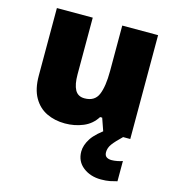

<svg xmlns="http://www.w3.org/2000/svg" viewBox="-116 -651 901 988"><g transform="rotate(15 335.0 -156.5)"><path d="M604 -553.2V0H460L436 -68.8H424.8Q398.9 -27.3 354 -8.8Q309.1 9.8 257.8 9.8Q203.6 9.8 159.9 -11.2Q116.2 -32.2 90.6 -77.1Q64.9 -122.1 64.9 -192.9V-553.2H255.9V-251Q255.9 -197.3 271.2 -169.2Q286.6 -141.1 321.8 -141.1Q376 -141.1 394.5 -184.8Q413.1 -228.5 413.1 -311V-553.2ZM501 97.2Q501 115.2 511.5 122.6Q522 129.9 539.1 129.9Q551.8 129.9 569.1 126.7Q586.4 123.5 596.7 119.1V227.1Q580.1 231.9 559.6 236.1Q539.1 240.2 511.7 240.2Q455.1 240.2 416 209.7Q377 179.2 377 127Q377 93.3 400.6 56.6Q424.3 20 490.7 -24.9L565.9 0Q532.2 32.2 516.6 53.2Q501 74.2 501 97.2Z"/></g></svg>

Font: Open Sans ExtraBold
Style: Regular
Weight: 800
Designer: Monotype Design Team
Foundry: Monotype Imaging Inc.
Version: Version 3.003; ttfautohint (v1.8.4)